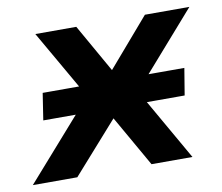

<svg xmlns="http://www.w3.org/2000/svg" viewBox="-89 -569 742 642"><g transform="rotate(-10 282.5 -248.0)"><path d="M-27 0 224 -285 228 -219 69 -496H208L306 -323H292L441 -496H592L350 -220L351 -287L515 0H376L270 -186L288 -185L124 0ZM45 -207 59 -298H540L525 -207Z"/></g></svg>

Font: Nunito Sans 9pt
Style: Bold Italic
Weight: 700
Italic angle: -9°
Version: Version 3.101;gftools[0.9.27]